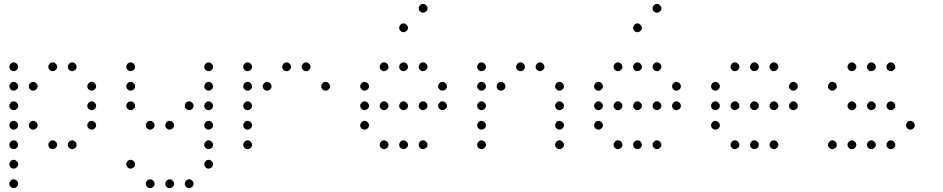

<svg xmlns="http://www.w3.org/2000/svg" viewBox="-20 -793 4840 985"><path d="M49 -473Q41 -473 34.5 -466Q28 -459 28 -451V-449Q28 -441 34.5 -434.5Q41 -428 49 -428H51Q59 -428 66 -434.5Q73 -441 73 -449V-451Q73 -459 66 -466Q59 -473 51 -473ZM249 -473Q241 -473 234.5 -466Q228 -459 228 -451V-449Q228 -441 234.5 -434.5Q241 -428 249 -428H251Q259 -428 266 -434.5Q273 -441 273 -449V-451Q273 -459 266 -466Q259 -473 251 -473ZM349 -473Q341 -473 334.5 -466Q328 -459 328 -451V-449Q328 -441 334.5 -434.5Q341 -428 349 -428H351Q359 -428 366 -434.5Q373 -441 373 -449V-451Q373 -459 366 -466Q359 -473 351 -473ZM49 -373Q41 -373 34.5 -366Q28 -359 28 -351V-349Q28 -341 34.5 -334.5Q41 -328 49 -328H51Q59 -328 66 -334.5Q73 -341 73 -349V-351Q73 -359 66 -366Q59 -373 51 -373ZM149 -373Q141 -373 134.5 -366Q128 -359 128 -351V-349Q128 -341 134.5 -334.5Q141 -328 149 -328H151Q159 -328 166 -334.5Q173 -341 173 -349V-351Q173 -359 166 -366Q159 -373 151 -373ZM449 -373Q441 -373 434.5 -366Q428 -359 428 -351V-349Q428 -341 434.5 -334.5Q441 -328 449 -328H451Q459 -328 466 -334.5Q473 -341 473 -349V-351Q473 -359 466 -366Q459 -373 451 -373ZM49 -273Q41 -273 34.5 -266Q28 -259 28 -251V-249Q28 -241 34.5 -234.5Q41 -228 49 -228H51Q59 -228 66 -234.5Q73 -241 73 -249V-251Q73 -259 66 -266Q59 -273 51 -273ZM449 -273Q441 -273 434.5 -266Q428 -259 428 -251V-249Q428 -241 434.5 -234.5Q441 -228 449 -228H451Q459 -228 466 -234.5Q473 -241 473 -249V-251Q473 -259 466 -266Q459 -273 451 -273ZM49 -173Q41 -173 34.5 -166Q28 -159 28 -151V-149Q28 -141 34.5 -134.5Q41 -128 49 -128H51Q59 -128 66 -134.5Q73 -141 73 -149V-151Q73 -159 66 -166Q59 -173 51 -173ZM149 -173Q141 -173 134.5 -166Q128 -159 128 -151V-149Q128 -141 134.5 -134.5Q141 -128 149 -128H151Q159 -128 166 -134.5Q173 -141 173 -149V-151Q173 -159 166 -166Q159 -173 151 -173ZM449 -173Q441 -173 434.5 -166Q428 -159 428 -151V-149Q428 -141 434.5 -134.5Q441 -128 449 -128H451Q459 -128 466 -134.5Q473 -141 473 -149V-151Q473 -159 466 -166Q459 -173 451 -173ZM49 -73Q41 -73 34.5 -66Q28 -59 28 -51V-49Q28 -41 34.5 -34.5Q41 -28 49 -28H51Q59 -28 66 -34.5Q73 -41 73 -49V-51Q73 -59 66 -66Q59 -73 51 -73ZM249 -73Q241 -73 234.5 -66Q228 -59 228 -51V-49Q228 -41 234.5 -34.5Q241 -28 249 -28H251Q259 -28 266 -34.5Q273 -41 273 -49V-51Q273 -59 266 -66Q259 -73 251 -73ZM349 -73Q341 -73 334.5 -66Q328 -59 328 -51V-49Q328 -41 334.5 -34.5Q341 -28 349 -28H351Q359 -28 366 -34.5Q373 -41 373 -49V-51Q373 -59 366 -66Q359 -73 351 -73ZM49 27Q41 27 34.5 34Q28 41 28 49V51Q28 59 34.5 65.5Q41 72 49 72H51Q59 72 66 65.5Q73 59 73 51V49Q73 41 66 34Q59 27 51 27ZM49 127Q41 127 34.5 134Q28 141 28 149V151Q28 159 34.5 165.5Q41 172 49 172H51Q59 172 66 165.5Q73 159 73 151V149Q73 141 66 134Q59 127 51 127Z M649 -473Q641 -473 634.5 -466Q628 -459 628 -451V-449Q628 -441 634.5 -434.5Q641 -428 649 -428H651Q659 -428 666 -434.5Q673 -441 673 -449V-451Q673 -459 666 -466Q659 -473 651 -473ZM1049 -473Q1041 -473 1034.5 -466Q1028 -459 1028 -451V-449Q1028 -441 1034.5 -434.5Q1041 -428 1049 -428H1051Q1059 -428 1066 -434.5Q1073 -441 1073 -449V-451Q1073 -459 1066 -466Q1059 -473 1051 -473ZM649 -373Q641 -373 634.5 -366Q628 -359 628 -351V-349Q628 -341 634.5 -334.5Q641 -328 649 -328H651Q659 -328 666 -334.5Q673 -341 673 -349V-351Q673 -359 666 -366Q659 -373 651 -373ZM1049 -373Q1041 -373 1034.5 -366Q1028 -359 1028 -351V-349Q1028 -341 1034.5 -334.5Q1041 -328 1049 -328H1051Q1059 -328 1066 -334.5Q1073 -341 1073 -349V-351Q1073 -359 1066 -366Q1059 -373 1051 -373ZM649 -273Q641 -273 634.5 -266Q628 -259 628 -251V-249Q628 -241 634.5 -234.5Q641 -228 649 -228H651Q659 -228 666 -234.5Q673 -241 673 -249V-251Q673 -259 666 -266Q659 -273 651 -273ZM949 -273Q941 -273 934.5 -266Q928 -259 928 -251V-249Q928 -241 934.5 -234.5Q941 -228 949 -228H951Q959 -228 966 -234.5Q973 -241 973 -249V-251Q973 -259 966 -266Q959 -273 951 -273ZM1049 -273Q1041 -273 1034.5 -266Q1028 -259 1028 -251V-249Q1028 -241 1034.5 -234.5Q1041 -228 1049 -228H1051Q1059 -228 1066 -234.5Q1073 -241 1073 -249V-251Q1073 -259 1066 -266Q1059 -273 1051 -273ZM749 -173Q741 -173 734.5 -166Q728 -159 728 -151V-149Q728 -141 734.5 -134.5Q741 -128 749 -128H751Q759 -128 766 -134.5Q773 -141 773 -149V-151Q773 -159 766 -166Q759 -173 751 -173ZM849 -173Q841 -173 834.5 -166Q828 -159 828 -151V-149Q828 -141 834.5 -134.5Q841 -128 849 -128H851Q859 -128 866 -134.5Q873 -141 873 -149V-151Q873 -159 866 -166Q859 -173 851 -173ZM1049 -173Q1041 -173 1034.5 -166Q1028 -159 1028 -151V-149Q1028 -141 1034.5 -134.5Q1041 -128 1049 -128H1051Q1059 -128 1066 -134.5Q1073 -141 1073 -149V-151Q1073 -159 1066 -166Q1059 -173 1051 -173ZM1049 -73Q1041 -73 1034.5 -66Q1028 -59 1028 -51V-49Q1028 -41 1034.5 -34.5Q1041 -28 1049 -28H1051Q1059 -28 1066 -34.5Q1073 -41 1073 -49V-51Q1073 -59 1066 -66Q1059 -73 1051 -73ZM649 27Q641 27 634.5 34Q628 41 628 49V51Q628 59 634.5 65.5Q641 72 649 72H651Q659 72 666 65.5Q673 59 673 51V49Q673 41 666 34Q659 27 651 27ZM1049 27Q1041 27 1034.5 34Q1028 41 1028 49V51Q1028 59 1034.5 65.5Q1041 72 1049 72H1051Q1059 72 1066 65.5Q1073 59 1073 51V49Q1073 41 1066 34Q1059 27 1051 27ZM749 127Q741 127 734.5 134Q728 141 728 149V151Q728 159 734.5 165.5Q741 172 749 172H751Q759 172 766 165.5Q773 159 773 151V149Q773 141 766 134Q759 127 751 127ZM849 127Q841 127 834.5 134Q828 141 828 149V151Q828 159 834.5 165.5Q841 172 849 172H851Q859 172 866 165.5Q873 159 873 151V149Q873 141 866 134Q859 127 851 127ZM949 127Q941 127 934.5 134Q928 141 928 149V151Q928 159 934.5 165.5Q941 172 949 172H951Q959 172 966 165.5Q973 159 973 151V149Q973 141 966 134Q959 127 951 127Z M1249 -473Q1241 -473 1234.5 -466Q1228 -459 1228 -451V-449Q1228 -441 1234.5 -434.5Q1241 -428 1249 -428H1251Q1259 -428 1266 -434.5Q1273 -441 1273 -449V-451Q1273 -459 1266 -466Q1259 -473 1251 -473ZM1449 -473Q1441 -473 1434.5 -466Q1428 -459 1428 -451V-449Q1428 -441 1434.5 -434.5Q1441 -428 1449 -428H1451Q1459 -428 1466 -434.5Q1473 -441 1473 -449V-451Q1473 -459 1466 -466Q1459 -473 1451 -473ZM1549 -473Q1541 -473 1534.5 -466Q1528 -459 1528 -451V-449Q1528 -441 1534.5 -434.5Q1541 -428 1549 -428H1551Q1559 -428 1566 -434.5Q1573 -441 1573 -449V-451Q1573 -459 1566 -466Q1559 -473 1551 -473ZM1249 -373Q1241 -373 1234.5 -366Q1228 -359 1228 -351V-349Q1228 -341 1234.5 -334.5Q1241 -328 1249 -328H1251Q1259 -328 1266 -334.5Q1273 -341 1273 -349V-351Q1273 -359 1266 -366Q1259 -373 1251 -373ZM1349 -373Q1341 -373 1334.5 -366Q1328 -359 1328 -351V-349Q1328 -341 1334.5 -334.5Q1341 -328 1349 -328H1351Q1359 -328 1366 -334.5Q1373 -341 1373 -349V-351Q1373 -359 1366 -366Q1359 -373 1351 -373ZM1649 -373Q1641 -373 1634.5 -366Q1628 -359 1628 -351V-349Q1628 -341 1634.5 -334.5Q1641 -328 1649 -328H1651Q1659 -328 1666 -334.5Q1673 -341 1673 -349V-351Q1673 -359 1666 -366Q1659 -373 1651 -373ZM1249 -273Q1241 -273 1234.5 -266Q1228 -259 1228 -251V-249Q1228 -241 1234.5 -234.5Q1241 -228 1249 -228H1251Q1259 -228 1266 -234.5Q1273 -241 1273 -249V-251Q1273 -259 1266 -266Q1259 -273 1251 -273ZM1249 -173Q1241 -173 1234.5 -166Q1228 -159 1228 -151V-149Q1228 -141 1234.5 -134.5Q1241 -128 1249 -128H1251Q1259 -128 1266 -134.5Q1273 -141 1273 -149V-151Q1273 -159 1266 -166Q1259 -173 1251 -173ZM1249 -73Q1241 -73 1234.5 -66Q1228 -59 1228 -51V-49Q1228 -41 1234.5 -34.5Q1241 -28 1249 -28H1251Q1259 -28 1266 -34.5Q1273 -41 1273 -49V-51Q1273 -59 1266 -66Q1259 -73 1251 -73Z M2149 -773Q2141 -773 2134.5 -766Q2128 -759 2128 -751V-749Q2128 -741 2134.5 -734.5Q2141 -728 2149 -728H2151Q2159 -728 2166 -734.5Q2173 -741 2173 -749V-751Q2173 -759 2166 -766Q2159 -773 2151 -773ZM2049 -673Q2041 -673 2034.5 -666Q2028 -659 2028 -651V-649Q2028 -641 2034.5 -634.5Q2041 -628 2049 -628H2051Q2059 -628 2066 -634.5Q2073 -641 2073 -649V-651Q2073 -659 2066 -666Q2059 -673 2051 -673ZM1949 -473Q1941 -473 1934.5 -466Q1928 -459 1928 -451V-449Q1928 -441 1934.5 -434.5Q1941 -428 1949 -428H1951Q1959 -428 1966 -434.5Q1973 -441 1973 -449V-451Q1973 -459 1966 -466Q1959 -473 1951 -473ZM2049 -473Q2041 -473 2034.5 -466Q2028 -459 2028 -451V-449Q2028 -441 2034.5 -434.5Q2041 -428 2049 -428H2051Q2059 -428 2066 -434.5Q2073 -441 2073 -449V-451Q2073 -459 2066 -466Q2059 -473 2051 -473ZM2149 -473Q2141 -473 2134.5 -466Q2128 -459 2128 -451V-449Q2128 -441 2134.5 -434.5Q2141 -428 2149 -428H2151Q2159 -428 2166 -434.5Q2173 -441 2173 -449V-451Q2173 -459 2166 -466Q2159 -473 2151 -473ZM1849 -373Q1841 -373 1834.5 -366Q1828 -359 1828 -351V-349Q1828 -341 1834.5 -334.5Q1841 -328 1849 -328H1851Q1859 -328 1866 -334.5Q1873 -341 1873 -349V-351Q1873 -359 1866 -366Q1859 -373 1851 -373ZM2249 -373Q2241 -373 2234.5 -366Q2228 -359 2228 -351V-349Q2228 -341 2234.5 -334.5Q2241 -328 2249 -328H2251Q2259 -328 2266 -334.5Q2273 -341 2273 -349V-351Q2273 -359 2266 -366Q2259 -373 2251 -373ZM1849 -273Q1841 -273 1834.5 -266Q1828 -259 1828 -251V-249Q1828 -241 1834.5 -234.5Q1841 -228 1849 -228H1851Q1859 -228 1866 -234.5Q1873 -241 1873 -249V-251Q1873 -259 1866 -266Q1859 -273 1851 -273ZM1949 -273Q1941 -273 1934.5 -266Q1928 -259 1928 -251V-249Q1928 -241 1934.5 -234.5Q1941 -228 1949 -228H1951Q1959 -228 1966 -234.5Q1973 -241 1973 -249V-251Q1973 -259 1966 -266Q1959 -273 1951 -273ZM2049 -273Q2041 -273 2034.5 -266Q2028 -259 2028 -251V-249Q2028 -241 2034.5 -234.5Q2041 -228 2049 -228H2051Q2059 -228 2066 -234.5Q2073 -241 2073 -249V-251Q2073 -259 2066 -266Q2059 -273 2051 -273ZM2149 -273Q2141 -273 2134.5 -266Q2128 -259 2128 -251V-249Q2128 -241 2134.5 -234.5Q2141 -228 2149 -228H2151Q2159 -228 2166 -234.5Q2173 -241 2173 -249V-251Q2173 -259 2166 -266Q2159 -273 2151 -273ZM2249 -273Q2241 -273 2234.5 -266Q2228 -259 2228 -251V-249Q2228 -241 2234.5 -234.5Q2241 -228 2249 -228H2251Q2259 -228 2266 -234.5Q2273 -241 2273 -249V-251Q2273 -259 2266 -266Q2259 -273 2251 -273ZM1849 -173Q1841 -173 1834.5 -166Q1828 -159 1828 -151V-149Q1828 -141 1834.5 -134.5Q1841 -128 1849 -128H1851Q1859 -128 1866 -134.5Q1873 -141 1873 -149V-151Q1873 -159 1866 -166Q1859 -173 1851 -173ZM1949 -73Q1941 -73 1934.5 -66Q1928 -59 1928 -51V-49Q1928 -41 1934.5 -34.5Q1941 -28 1949 -28H1951Q1959 -28 1966 -34.5Q1973 -41 1973 -49V-51Q1973 -59 1966 -66Q1959 -73 1951 -73ZM2049 -73Q2041 -73 2034.5 -66Q2028 -59 2028 -51V-49Q2028 -41 2034.5 -34.5Q2041 -28 2049 -28H2051Q2059 -28 2066 -34.5Q2073 -41 2073 -49V-51Q2073 -59 2066 -66Q2059 -73 2051 -73ZM2149 -73Q2141 -73 2134.5 -66Q2128 -59 2128 -51V-49Q2128 -41 2134.5 -34.5Q2141 -28 2149 -28H2151Q2159 -28 2166 -34.5Q2173 -41 2173 -49V-51Q2173 -59 2166 -66Q2159 -73 2151 -73Z M2449 -473Q2441 -473 2434.5 -466Q2428 -459 2428 -451V-449Q2428 -441 2434.5 -434.5Q2441 -428 2449 -428H2451Q2459 -428 2466 -434.5Q2473 -441 2473 -449V-451Q2473 -459 2466 -466Q2459 -473 2451 -473ZM2649 -473Q2641 -473 2634.5 -466Q2628 -459 2628 -451V-449Q2628 -441 2634.5 -434.5Q2641 -428 2649 -428H2651Q2659 -428 2666 -434.5Q2673 -441 2673 -449V-451Q2673 -459 2666 -466Q2659 -473 2651 -473ZM2749 -473Q2741 -473 2734.5 -466Q2728 -459 2728 -451V-449Q2728 -441 2734.5 -434.5Q2741 -428 2749 -428H2751Q2759 -428 2766 -434.5Q2773 -441 2773 -449V-451Q2773 -459 2766 -466Q2759 -473 2751 -473ZM2449 -373Q2441 -373 2434.5 -366Q2428 -359 2428 -351V-349Q2428 -341 2434.5 -334.5Q2441 -328 2449 -328H2451Q2459 -328 2466 -334.5Q2473 -341 2473 -349V-351Q2473 -359 2466 -366Q2459 -373 2451 -373ZM2549 -373Q2541 -373 2534.5 -366Q2528 -359 2528 -351V-349Q2528 -341 2534.5 -334.5Q2541 -328 2549 -328H2551Q2559 -328 2566 -334.5Q2573 -341 2573 -349V-351Q2573 -359 2566 -366Q2559 -373 2551 -373ZM2849 -373Q2841 -373 2834.5 -366Q2828 -359 2828 -351V-349Q2828 -341 2834.5 -334.5Q2841 -328 2849 -328H2851Q2859 -328 2866 -334.5Q2873 -341 2873 -349V-351Q2873 -359 2866 -366Q2859 -373 2851 -373ZM2449 -273Q2441 -273 2434.5 -266Q2428 -259 2428 -251V-249Q2428 -241 2434.5 -234.5Q2441 -228 2449 -228H2451Q2459 -228 2466 -234.5Q2473 -241 2473 -249V-251Q2473 -259 2466 -266Q2459 -273 2451 -273ZM2849 -273Q2841 -273 2834.5 -266Q2828 -259 2828 -251V-249Q2828 -241 2834.5 -234.5Q2841 -228 2849 -228H2851Q2859 -228 2866 -234.5Q2873 -241 2873 -249V-251Q2873 -259 2866 -266Q2859 -273 2851 -273ZM2449 -173Q2441 -173 2434.5 -166Q2428 -159 2428 -151V-149Q2428 -141 2434.5 -134.5Q2441 -128 2449 -128H2451Q2459 -128 2466 -134.5Q2473 -141 2473 -149V-151Q2473 -159 2466 -166Q2459 -173 2451 -173ZM2849 -173Q2841 -173 2834.5 -166Q2828 -159 2828 -151V-149Q2828 -141 2834.5 -134.5Q2841 -128 2849 -128H2851Q2859 -128 2866 -134.5Q2873 -141 2873 -149V-151Q2873 -159 2866 -166Q2859 -173 2851 -173ZM2449 -73Q2441 -73 2434.5 -66Q2428 -59 2428 -51V-49Q2428 -41 2434.5 -34.5Q2441 -28 2449 -28H2451Q2459 -28 2466 -34.5Q2473 -41 2473 -49V-51Q2473 -59 2466 -66Q2459 -73 2451 -73ZM2849 -73Q2841 -73 2834.5 -66Q2828 -59 2828 -51V-49Q2828 -41 2834.5 -34.5Q2841 -28 2849 -28H2851Q2859 -28 2866 -34.5Q2873 -41 2873 -49V-51Q2873 -59 2866 -66Q2859 -73 2851 -73Z M3349 -773Q3341 -773 3334.5 -766Q3328 -759 3328 -751V-749Q3328 -741 3334.5 -734.5Q3341 -728 3349 -728H3351Q3359 -728 3366 -734.5Q3373 -741 3373 -749V-751Q3373 -759 3366 -766Q3359 -773 3351 -773ZM3249 -673Q3241 -673 3234.5 -666Q3228 -659 3228 -651V-649Q3228 -641 3234.5 -634.5Q3241 -628 3249 -628H3251Q3259 -628 3266 -634.5Q3273 -641 3273 -649V-651Q3273 -659 3266 -666Q3259 -673 3251 -673ZM3149 -473Q3141 -473 3134.5 -466Q3128 -459 3128 -451V-449Q3128 -441 3134.5 -434.5Q3141 -428 3149 -428H3151Q3159 -428 3166 -434.5Q3173 -441 3173 -449V-451Q3173 -459 3166 -466Q3159 -473 3151 -473ZM3249 -473Q3241 -473 3234.5 -466Q3228 -459 3228 -451V-449Q3228 -441 3234.5 -434.5Q3241 -428 3249 -428H3251Q3259 -428 3266 -434.5Q3273 -441 3273 -449V-451Q3273 -459 3266 -466Q3259 -473 3251 -473ZM3349 -473Q3341 -473 3334.5 -466Q3328 -459 3328 -451V-449Q3328 -441 3334.5 -434.5Q3341 -428 3349 -428H3351Q3359 -428 3366 -434.5Q3373 -441 3373 -449V-451Q3373 -459 3366 -466Q3359 -473 3351 -473ZM3049 -373Q3041 -373 3034.5 -366Q3028 -359 3028 -351V-349Q3028 -341 3034.5 -334.5Q3041 -328 3049 -328H3051Q3059 -328 3066 -334.5Q3073 -341 3073 -349V-351Q3073 -359 3066 -366Q3059 -373 3051 -373ZM3449 -373Q3441 -373 3434.5 -366Q3428 -359 3428 -351V-349Q3428 -341 3434.5 -334.5Q3441 -328 3449 -328H3451Q3459 -328 3466 -334.5Q3473 -341 3473 -349V-351Q3473 -359 3466 -366Q3459 -373 3451 -373ZM3049 -273Q3041 -273 3034.5 -266Q3028 -259 3028 -251V-249Q3028 -241 3034.5 -234.5Q3041 -228 3049 -228H3051Q3059 -228 3066 -234.5Q3073 -241 3073 -249V-251Q3073 -259 3066 -266Q3059 -273 3051 -273ZM3149 -273Q3141 -273 3134.5 -266Q3128 -259 3128 -251V-249Q3128 -241 3134.5 -234.5Q3141 -228 3149 -228H3151Q3159 -228 3166 -234.5Q3173 -241 3173 -249V-251Q3173 -259 3166 -266Q3159 -273 3151 -273ZM3249 -273Q3241 -273 3234.5 -266Q3228 -259 3228 -251V-249Q3228 -241 3234.5 -234.5Q3241 -228 3249 -228H3251Q3259 -228 3266 -234.5Q3273 -241 3273 -249V-251Q3273 -259 3266 -266Q3259 -273 3251 -273ZM3349 -273Q3341 -273 3334.5 -266Q3328 -259 3328 -251V-249Q3328 -241 3334.5 -234.5Q3341 -228 3349 -228H3351Q3359 -228 3366 -234.5Q3373 -241 3373 -249V-251Q3373 -259 3366 -266Q3359 -273 3351 -273ZM3449 -273Q3441 -273 3434.5 -266Q3428 -259 3428 -251V-249Q3428 -241 3434.5 -234.5Q3441 -228 3449 -228H3451Q3459 -228 3466 -234.5Q3473 -241 3473 -249V-251Q3473 -259 3466 -266Q3459 -273 3451 -273ZM3049 -173Q3041 -173 3034.5 -166Q3028 -159 3028 -151V-149Q3028 -141 3034.5 -134.5Q3041 -128 3049 -128H3051Q3059 -128 3066 -134.5Q3073 -141 3073 -149V-151Q3073 -159 3066 -166Q3059 -173 3051 -173ZM3149 -73Q3141 -73 3134.5 -66Q3128 -59 3128 -51V-49Q3128 -41 3134.5 -34.5Q3141 -28 3149 -28H3151Q3159 -28 3166 -34.5Q3173 -41 3173 -49V-51Q3173 -59 3166 -66Q3159 -73 3151 -73ZM3249 -73Q3241 -73 3234.5 -66Q3228 -59 3228 -51V-49Q3228 -41 3234.5 -34.5Q3241 -28 3249 -28H3251Q3259 -28 3266 -34.5Q3273 -41 3273 -49V-51Q3273 -59 3266 -66Q3259 -73 3251 -73ZM3349 -73Q3341 -73 3334.5 -66Q3328 -59 3328 -51V-49Q3328 -41 3334.5 -34.5Q3341 -28 3349 -28H3351Q3359 -28 3366 -34.5Q3373 -41 3373 -49V-51Q3373 -59 3366 -66Q3359 -73 3351 -73Z M3749 -473Q3741 -473 3734.5 -466Q3728 -459 3728 -451V-449Q3728 -441 3734.5 -434.5Q3741 -428 3749 -428H3751Q3759 -428 3766 -434.5Q3773 -441 3773 -449V-451Q3773 -459 3766 -466Q3759 -473 3751 -473ZM3849 -473Q3841 -473 3834.5 -466Q3828 -459 3828 -451V-449Q3828 -441 3834.5 -434.5Q3841 -428 3849 -428H3851Q3859 -428 3866 -434.5Q3873 -441 3873 -449V-451Q3873 -459 3866 -466Q3859 -473 3851 -473ZM3949 -473Q3941 -473 3934.5 -466Q3928 -459 3928 -451V-449Q3928 -441 3934.5 -434.5Q3941 -428 3949 -428H3951Q3959 -428 3966 -434.5Q3973 -441 3973 -449V-451Q3973 -459 3966 -466Q3959 -473 3951 -473ZM3649 -373Q3641 -373 3634.5 -366Q3628 -359 3628 -351V-349Q3628 -341 3634.5 -334.5Q3641 -328 3649 -328H3651Q3659 -328 3666 -334.5Q3673 -341 3673 -349V-351Q3673 -359 3666 -366Q3659 -373 3651 -373ZM4049 -373Q4041 -373 4034.5 -366Q4028 -359 4028 -351V-349Q4028 -341 4034.5 -334.5Q4041 -328 4049 -328H4051Q4059 -328 4066 -334.5Q4073 -341 4073 -349V-351Q4073 -359 4066 -366Q4059 -373 4051 -373ZM3649 -273Q3641 -273 3634.5 -266Q3628 -259 3628 -251V-249Q3628 -241 3634.5 -234.5Q3641 -228 3649 -228H3651Q3659 -228 3666 -234.5Q3673 -241 3673 -249V-251Q3673 -259 3666 -266Q3659 -273 3651 -273ZM3749 -273Q3741 -273 3734.5 -266Q3728 -259 3728 -251V-249Q3728 -241 3734.5 -234.5Q3741 -228 3749 -228H3751Q3759 -228 3766 -234.5Q3773 -241 3773 -249V-251Q3773 -259 3766 -266Q3759 -273 3751 -273ZM3849 -273Q3841 -273 3834.5 -266Q3828 -259 3828 -251V-249Q3828 -241 3834.5 -234.5Q3841 -228 3849 -228H3851Q3859 -228 3866 -234.5Q3873 -241 3873 -249V-251Q3873 -259 3866 -266Q3859 -273 3851 -273ZM3949 -273Q3941 -273 3934.5 -266Q3928 -259 3928 -251V-249Q3928 -241 3934.5 -234.5Q3941 -228 3949 -228H3951Q3959 -228 3966 -234.5Q3973 -241 3973 -249V-251Q3973 -259 3966 -266Q3959 -273 3951 -273ZM4049 -273Q4041 -273 4034.5 -266Q4028 -259 4028 -251V-249Q4028 -241 4034.5 -234.5Q4041 -228 4049 -228H4051Q4059 -228 4066 -234.5Q4073 -241 4073 -249V-251Q4073 -259 4066 -266Q4059 -273 4051 -273ZM3649 -173Q3641 -173 3634.5 -166Q3628 -159 3628 -151V-149Q3628 -141 3634.5 -134.5Q3641 -128 3649 -128H3651Q3659 -128 3666 -134.5Q3673 -141 3673 -149V-151Q3673 -159 3666 -166Q3659 -173 3651 -173ZM3749 -73Q3741 -73 3734.5 -66Q3728 -59 3728 -51V-49Q3728 -41 3734.5 -34.5Q3741 -28 3749 -28H3751Q3759 -28 3766 -34.5Q3773 -41 3773 -49V-51Q3773 -59 3766 -66Q3759 -73 3751 -73ZM3849 -73Q3841 -73 3834.5 -66Q3828 -59 3828 -51V-49Q3828 -41 3834.5 -34.5Q3841 -28 3849 -28H3851Q3859 -28 3866 -34.5Q3873 -41 3873 -49V-51Q3873 -59 3866 -66Q3859 -73 3851 -73ZM3949 -73Q3941 -73 3934.5 -66Q3928 -59 3928 -51V-49Q3928 -41 3934.5 -34.5Q3941 -28 3949 -28H3951Q3959 -28 3966 -34.5Q3973 -41 3973 -49V-51Q3973 -59 3966 -66Q3959 -73 3951 -73Z M4349 -473Q4341 -473 4334.5 -466Q4328 -459 4328 -451V-449Q4328 -441 4334.5 -434.5Q4341 -428 4349 -428H4351Q4359 -428 4366 -434.5Q4373 -441 4373 -449V-451Q4373 -459 4366 -466Q4359 -473 4351 -473ZM4449 -473Q4441 -473 4434.5 -466Q4428 -459 4428 -451V-449Q4428 -441 4434.5 -434.5Q4441 -428 4449 -428H4451Q4459 -428 4466 -434.5Q4473 -441 4473 -449V-451Q4473 -459 4466 -466Q4459 -473 4451 -473ZM4549 -473Q4541 -473 4534.5 -466Q4528 -459 4528 -451V-449Q4528 -441 4534.5 -434.5Q4541 -428 4549 -428H4551Q4559 -428 4566 -434.5Q4573 -441 4573 -449V-451Q4573 -459 4566 -466Q4559 -473 4551 -473ZM4249 -373Q4241 -373 4234.5 -366Q4228 -359 4228 -351V-349Q4228 -341 4234.5 -334.5Q4241 -328 4249 -328H4251Q4259 -328 4266 -334.5Q4273 -341 4273 -349V-351Q4273 -359 4266 -366Q4259 -373 4251 -373ZM4349 -273Q4341 -273 4334.5 -266Q4328 -259 4328 -251V-249Q4328 -241 4334.5 -234.5Q4341 -228 4349 -228H4351Q4359 -228 4366 -234.5Q4373 -241 4373 -249V-251Q4373 -259 4366 -266Q4359 -273 4351 -273ZM4449 -273Q4441 -273 4434.5 -266Q4428 -259 4428 -251V-249Q4428 -241 4434.5 -234.5Q4441 -228 4449 -228H4451Q4459 -228 4466 -234.5Q4473 -241 4473 -249V-251Q4473 -259 4466 -266Q4459 -273 4451 -273ZM4549 -273Q4541 -273 4534.5 -266Q4528 -259 4528 -251V-249Q4528 -241 4534.5 -234.5Q4541 -228 4549 -228H4551Q4559 -228 4566 -234.5Q4573 -241 4573 -249V-251Q4573 -259 4566 -266Q4559 -273 4551 -273ZM4649 -173Q4641 -173 4634.5 -166Q4628 -159 4628 -151V-149Q4628 -141 4634.5 -134.5Q4641 -128 4649 -128H4651Q4659 -128 4666 -134.5Q4673 -141 4673 -149V-151Q4673 -159 4666 -166Q4659 -173 4651 -173ZM4249 -73Q4241 -73 4234.5 -66Q4228 -59 4228 -51V-49Q4228 -41 4234.5 -34.5Q4241 -28 4249 -28H4251Q4259 -28 4266 -34.5Q4273 -41 4273 -49V-51Q4273 -59 4266 -66Q4259 -73 4251 -73ZM4349 -73Q4341 -73 4334.5 -66Q4328 -59 4328 -51V-49Q4328 -41 4334.5 -34.5Q4341 -28 4349 -28H4351Q4359 -28 4366 -34.5Q4373 -41 4373 -49V-51Q4373 -59 4366 -66Q4359 -73 4351 -73ZM4449 -73Q4441 -73 4434.5 -66Q4428 -59 4428 -51V-49Q4428 -41 4434.5 -34.5Q4441 -28 4449 -28H4451Q4459 -28 4466 -34.5Q4473 -41 4473 -49V-51Q4473 -59 4466 -66Q4459 -73 4451 -73ZM4549 -73Q4541 -73 4534.5 -66Q4528 -59 4528 -51V-49Q4528 -41 4534.5 -34.5Q4541 -28 4549 -28H4551Q4559 -28 4566 -34.5Q4573 -41 4573 -49V-51Q4573 -59 4566 -66Q4559 -73 4551 -73Z"/></svg>

Font: Doto Rounded Light
Style: Regular
Weight: 300
Monospace: yes
Version: Version 1.000